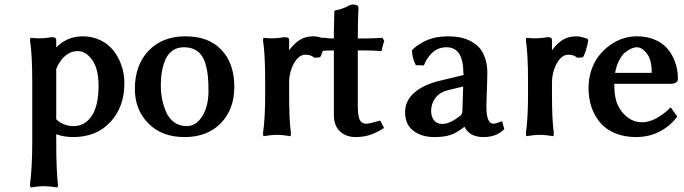

<svg xmlns="http://www.w3.org/2000/svg" viewBox="-20 -602 3052 857"><path d="M231 -293.9V-69.8L228 -73.2Q242.2 -56.2 264.2 -47.6Q286.1 -39.1 307.1 -39.1Q359.4 -39.1 389.6 -84.7Q419.9 -130.4 419.9 -220.2Q419.9 -294.4 391.6 -334.2Q363.3 -374 327.1 -374Q295.9 -374 270.5 -352.3Q245.1 -330.6 230 -292ZM349.1 -439.9Q392.6 -439.9 428.5 -422.4Q464.4 -404.8 487.3 -375.2Q510.3 -345.7 522.7 -308.3Q535.2 -271 535.2 -231Q535.2 -124.5 472.7 -57.4Q410.2 9.8 307.1 9.8Q264.2 9.8 231 -2.9V26.9Q231 159.2 238.8 223.1L236.8 234.9Q200.7 229 175.8 229Q150.4 229 116.2 234.9L113.8 223.1Q124 143.1 124 26.9V-234.9Q124 -359.9 113.8 -422.9L116.2 -433.1Q168.5 -427.7 208 -436Q222.2 -436 226.6 -433.1Q231 -430.2 231 -420.9V-390.1Q279.8 -439.9 349.1 -439.9Z M582 -205.1Q582 -312 643.6 -376Q705.1 -439.9 807.6 -439.9Q912.1 -439.9 969 -378.9Q1025.9 -317.9 1025.9 -213.9Q1025.9 -114.3 965.8 -52.2Q905.8 9.8 803.7 9.8Q702.1 9.8 642.1 -51.3Q582 -112.3 582 -205.1ZM800.8 -391.1Q772 -391.1 751 -376.7Q730 -362.3 719 -337.4Q708 -312.5 702.9 -283.9Q697.8 -255.4 697.8 -222.2Q697.8 -191.4 703.1 -162.1Q708.5 -132.8 720.7 -103.8Q732.9 -74.7 756.6 -56.9Q780.3 -39.1 813 -39.1Q855.5 -39.1 883.1 -83.7Q910.6 -128.4 910.6 -195.8Q910.6 -232.9 908 -261Q905.3 -289.1 897.9 -314.5Q890.6 -339.8 878.7 -356Q866.7 -372.1 847.2 -381.6Q827.6 -391.1 800.8 -391.1Z M1379.9 -439.9Q1398.9 -439.9 1427.7 -429.2L1432.6 -422.9Q1428.7 -397.5 1420.9 -374.5Q1413.1 -351.6 1408.7 -346.2L1382.8 -344.2Q1368.2 -357.9 1343.8 -357.9Q1313.5 -357.9 1292 -319.1Q1270.5 -280.3 1270.5 -231.9V-181.2Q1270.5 -65.4 1278.8 -5.9L1276.9 5.9Q1242.7 0 1215.8 0Q1189.9 0 1155.8 5.9L1153.8 -5.9Q1163.6 -72.3 1163.6 -181.2V-234.9Q1163.6 -362.8 1153.8 -422.9L1155.8 -433.1Q1208 -427.7 1247.6 -436Q1261.7 -436 1266.1 -433.1Q1270.5 -430.2 1270.5 -420.9V-377.9Q1293.5 -408.7 1318.8 -424.3Q1344.2 -439.9 1379.9 -439.9Z M1420.4 -434.1Q1444.3 -430.2 1470.2 -430.2Q1470.2 -479 1471.2 -498Q1471.2 -504.9 1471.7 -523.4Q1472.2 -542 1472.2 -548.8L1474.1 -555.2Q1502 -559.6 1530.3 -573.2Q1538.1 -578.6 1552.2 -582Q1580.1 -582 1580.1 -567.9Q1577.1 -510.7 1577.1 -430.2H1608.4Q1633.3 -430.2 1687.5 -433.1L1695.3 -418.9Q1689.9 -407.2 1683.1 -374Q1643.6 -377 1599.1 -377H1577.1V-127.9Q1577.1 -86.4 1585.4 -68.1Q1593.8 -49.8 1614.3 -49.8Q1629.4 -49.8 1677.2 -64L1694.3 -30.8Q1659.7 -8.8 1630.6 0.5Q1601.6 9.8 1567.4 9.8Q1524.9 9.8 1497.6 -15.6Q1470.2 -41 1470.2 -88.9V-377Q1443.8 -377 1404.3 -374L1396.5 -387.2Q1407.7 -404.8 1420.4 -434.1Z M2047.4 -215.8 1981.9 -200.2Q1942.4 -190.4 1923.3 -164.8Q1904.3 -139.2 1904.3 -106.9Q1904.3 -82.5 1916.7 -65.7Q1929.2 -48.8 1954.1 -48.8Q1989.3 -48.8 2036.1 -86.9Q2043.9 -92.8 2043.9 -107.9ZM2138.2 9.8Q2075.7 9.8 2053.2 -36.1Q2020 -9.8 1991.9 0Q1963.9 9.8 1918.9 9.8Q1861.8 9.8 1825 -18.3Q1788.1 -46.4 1788.1 -101.1Q1788.1 -152.8 1830.1 -189Q1872.1 -225.1 1945.3 -242.2L2053.2 -268.1H2051.3Q2048.3 -268.1 2048.3 -274.9Q2048.3 -391.1 1973.1 -391.1Q1952.1 -391.1 1934.3 -383.1Q1916.5 -375 1904.3 -361.8Q1892.1 -348.6 1884.5 -335.9Q1877 -323.2 1872.1 -310.1L1835.9 -311Q1820.3 -341.8 1818.4 -377Q1839.4 -401.4 1881.6 -420.7Q1923.8 -439.9 1979 -439.9Q2005.4 -439.9 2028.6 -436Q2051.8 -432.1 2075.7 -420.9Q2099.6 -409.7 2116.7 -392.1Q2133.8 -374.5 2144.5 -344.7Q2155.3 -314.9 2155.3 -275.9Q2155.3 -252.9 2154.3 -231Q2153.8 -214.4 2152.3 -175.8Q2150.9 -137.2 2150.9 -127.9Q2150.9 -49.8 2182.1 -49.8Q2191.9 -49.8 2221.2 -61L2231 -25.9Q2196.3 9.8 2138.2 9.8Z M2553.2 -439.9Q2572.3 -439.9 2601.1 -429.2L2606 -422.9Q2602.1 -397.5 2594.2 -374.5Q2586.4 -351.6 2582 -346.2L2556.2 -344.2Q2541.5 -357.9 2517.1 -357.9Q2486.8 -357.9 2465.3 -319.1Q2443.8 -280.3 2443.8 -231.9V-181.2Q2443.8 -65.4 2452.1 -5.9L2450.2 5.9Q2416 0 2389.2 0Q2363.3 0 2329.1 5.9L2327.1 -5.9Q2336.9 -72.3 2336.9 -181.2V-234.9Q2336.9 -362.8 2327.1 -422.9L2329.1 -433.1Q2381.3 -427.7 2420.9 -436Q2435.1 -436 2439.5 -433.1Q2443.8 -430.2 2443.8 -420.9V-377.9Q2466.8 -408.7 2492.2 -424.3Q2517.6 -439.9 2553.2 -439.9Z M2725.6 -276.9H2888.7V-285.2Q2888.7 -334.5 2867.4 -362.8Q2846.2 -391.1 2821.8 -391.1Q2812.5 -391.1 2800.3 -386.2Q2788.1 -381.3 2772.9 -370.1Q2757.8 -358.9 2744.6 -334.5Q2731.4 -310.1 2725.6 -276.9ZM2973.6 -123 3002.9 -82Q2972.7 -40 2924.8 -15.1Q2877 9.8 2818.8 9.8Q2766.6 9.8 2725.6 -7.3Q2684.6 -24.4 2658.9 -54.7Q2633.3 -85 2620.1 -124Q2606.9 -163.1 2606.9 -209Q2606.9 -251.5 2619.6 -289.1Q2632.3 -326.7 2653.8 -353.8Q2675.3 -380.9 2702.9 -400.6Q2730.5 -420.4 2761 -430.2Q2791.5 -439.9 2821.8 -439.9Q2862.3 -439.9 2894.5 -428Q2926.8 -416 2947.3 -397Q2967.8 -377.9 2981.2 -352.3Q2994.6 -326.7 3000.2 -301.3Q3005.9 -275.9 3005.9 -249Q3005.9 -239.3 2997.1 -233.6Q2988.3 -228 2973.6 -228H2721.7Q2721.7 -159.7 2741.7 -125Q2757.8 -94.7 2784.9 -75.4Q2812 -56.2 2845.7 -56.2Q2877.4 -56.2 2911.9 -75.4Q2946.3 -94.7 2973.6 -123Z"/></svg>

Font: Linear Smooth
Style: Bold
Weight: 700
Designer: Philipp H. Poll, Flanker
Foundry: Philipp H. Poll, reworked by Flanker
Version: Version 1.061 | FøM Fix